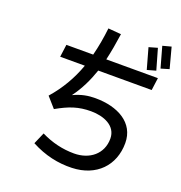

<svg xmlns="http://www.w3.org/2000/svg" viewBox="-158 -1008 1118 1185"><g transform="rotate(20 401.5 -416.0)"><path d="M803 -738 767 -873 711 -858 749 -722ZM157 -329 216 -262C297 -308 355 -328 437 -328C519 -328 606 -295 606 -209C606 -109 528 -47 426 -47C351 -47 279 -64 208 -99L175 -23C265 25 355 44 444 41C603 36 702 -68 702 -215C702 -349 581 -413 435 -413C388 -413 344 -406 291 -381C337 -443 368 -509 392 -579H743L754 -661H415C428 -717 438 -775 447 -838L362 -845C355 -781 344 -720 329 -661H153L142 -579H304C271 -487 223 -404 157 -329ZM729 -701 690 -837 634 -821 672 -685Z"/></g></svg>

Font: Smiley Sans Oblique
Style: Regular
Weight: 400
Italic angle: -8°
Designer: oooooohmygosh, Nagisa Chen, Janine Sui, Heda Shi, Jian Li
Foundry: atelierAnchor
Version: Version 2.0.1